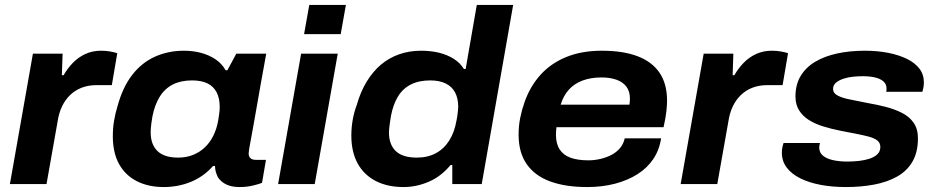

<svg xmlns="http://www.w3.org/2000/svg" viewBox="-20 -744 3788 776"><path d="M20 0 113 -527H233L230 -440H237Q253 -468 275 -490.5Q297 -513 325.5 -526Q354 -539 388 -539Q408 -539 425 -536Q442 -533 454 -529L432 -400H372Q337 -400 310 -389.5Q283 -379 263 -359.5Q243 -340 230.5 -313.5Q218 -287 213 -254L168 0Z M642 12Q580 12 533.5 -11.5Q487 -35 461.5 -80.5Q436 -126 436 -194Q436 -226 441 -256Q446 -286 455 -315Q476 -392 514.5 -441.5Q553 -491 606.5 -515Q660 -539 723 -539Q760 -539 792 -530.5Q824 -522 850 -505Q876 -488 892 -460H899L935 -527H1056L1033 -400Q1025 -352 1017.5 -311.5Q1010 -271 1004.5 -238Q999 -205 994 -180.5Q989 -156 987 -142Q985 -128 985 -124Q985 -111 992.5 -104.5Q1000 -98 1013 -98H1055L1039 -5Q1027 0 1002 6Q977 12 948 12Q917 12 895.5 2Q874 -8 861 -27Q856 -37 852.5 -48.5Q849 -60 849 -73H841Q803 -30 751.5 -9Q700 12 642 12ZM700 -107Q732 -107 759 -117.5Q786 -128 807 -147.5Q828 -167 842 -195Q856 -223 862 -258Q864 -271 865.5 -281Q867 -291 867.5 -298.5Q868 -306 868 -312Q868 -347 855.5 -371Q843 -395 818.5 -407Q794 -419 756 -419Q711 -419 678.5 -402.5Q646 -386 625.5 -353Q605 -320 596 -273Q593 -256 591.5 -244Q590 -232 589.5 -224Q589 -216 589 -209Q589 -160 616.5 -133.5Q644 -107 700 -107Z M1209 -606 1230 -724H1378L1357 -606ZM1104 0 1197 -527H1345L1252 0Z M1611 12Q1546 12 1498.5 -12.5Q1451 -37 1425.5 -83.5Q1400 -130 1400 -196Q1400 -228 1405.5 -259.5Q1411 -291 1422 -320Q1437 -373 1462 -414Q1487 -455 1519.5 -482.5Q1552 -510 1593 -524.5Q1634 -539 1682 -539Q1721 -539 1754 -531Q1787 -523 1813.5 -506.5Q1840 -490 1855 -465H1862L1907 -724H2054L1927 0H1808V-77H1801Q1763 -31 1713 -9.5Q1663 12 1611 12ZM1665 -107Q1709 -107 1742 -125Q1775 -143 1796 -176.5Q1817 -210 1825 -257Q1828 -271 1829 -280.5Q1830 -290 1831 -298Q1832 -306 1832 -312Q1832 -346 1819.5 -370Q1807 -394 1781.5 -406.5Q1756 -419 1719 -419Q1673 -419 1640.5 -402.5Q1608 -386 1588.5 -354Q1569 -322 1560 -275Q1557 -257 1555.5 -245Q1554 -233 1553 -224.5Q1552 -216 1552 -209Q1552 -160 1579.5 -133.5Q1607 -107 1665 -107Z M2353 12Q2265 12 2203 -11Q2141 -34 2108.5 -81Q2076 -128 2076 -200Q2076 -235 2082.5 -267.5Q2089 -300 2099 -328Q2121 -393 2163.5 -440.5Q2206 -488 2268.5 -513.5Q2331 -539 2412 -539Q2499 -539 2557.5 -516.5Q2616 -494 2646 -449.5Q2676 -405 2676 -337Q2676 -320 2673.5 -295.5Q2671 -271 2662 -230H2229Q2228 -222 2227.5 -214Q2227 -206 2227 -199Q2227 -163 2242 -140Q2257 -117 2286 -106.5Q2315 -96 2358 -96Q2382 -96 2406 -101.5Q2430 -107 2450.5 -117.5Q2471 -128 2485.5 -145Q2500 -162 2505 -185H2652Q2645 -138 2620.5 -101.5Q2596 -65 2556.5 -40Q2517 -15 2465.5 -1.5Q2414 12 2353 12ZM2246 -321H2524Q2525 -328 2525.5 -334Q2526 -340 2526 -345Q2526 -375 2511.5 -394Q2497 -413 2471 -422Q2445 -431 2411 -431Q2368 -431 2334.5 -418.5Q2301 -406 2279 -381.5Q2257 -357 2246 -321Z M2731 0 2824 -527H2944L2941 -440H2948Q2964 -468 2986 -490.5Q3008 -513 3036.5 -526Q3065 -539 3099 -539Q3119 -539 3136 -536Q3153 -533 3165 -529L3143 -400H3083Q3048 -400 3021 -389.5Q2994 -379 2974 -359.5Q2954 -340 2941.5 -313.5Q2929 -287 2924 -254L2879 0Z M3399 12Q3343 12 3296 3Q3249 -6 3214 -23.5Q3179 -41 3159.5 -67Q3140 -93 3140 -127Q3140 -138 3142 -148Q3144 -158 3147 -166H3294Q3293 -162 3292 -157Q3291 -152 3291 -148Q3291 -127 3306.5 -114.5Q3322 -102 3348 -96.5Q3374 -91 3404 -91Q3427 -91 3450.5 -93.5Q3474 -96 3494 -102.5Q3514 -109 3526 -120.5Q3538 -132 3538 -150Q3538 -167 3525.5 -176.5Q3513 -186 3490.5 -192Q3468 -198 3439 -203.5Q3410 -209 3375 -216Q3340 -223 3307.5 -233Q3275 -243 3250 -258.5Q3225 -274 3210 -297.5Q3195 -321 3195 -354Q3195 -402 3216 -437Q3237 -472 3275 -494.5Q3313 -517 3364 -528Q3415 -539 3475 -539Q3526 -539 3569.5 -530.5Q3613 -522 3645.5 -506Q3678 -490 3696 -466.5Q3714 -443 3714 -411Q3714 -400 3712 -389.5Q3710 -379 3708 -373H3562Q3563 -378 3563 -381.5Q3563 -385 3563 -387Q3563 -404 3550.5 -415Q3538 -426 3516.5 -431Q3495 -436 3467 -436Q3449 -436 3428.5 -434Q3408 -432 3389.5 -426Q3371 -420 3359 -410Q3347 -400 3347 -385Q3347 -367 3367 -357Q3387 -347 3420 -341Q3453 -335 3490 -327Q3525 -321 3560 -312Q3595 -303 3625 -288Q3655 -273 3672.5 -248Q3690 -223 3690 -185Q3690 -129 3668 -91Q3646 -53 3606 -30.5Q3566 -8 3513 2Q3460 12 3399 12Z"/></svg>

Font: Archivo SemiExpanded
Style: Bold Italic
Weight: 700
Width: 6
Italic angle: -10°
Designer: Hector Gatti
Foundry: Omnibus-Type
Version: Version 2.001